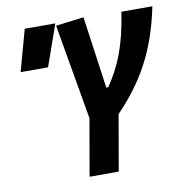

<svg xmlns="http://www.w3.org/2000/svg" viewBox="-79 -773 817 848"><g transform="rotate(-10 329.5 -349.0)"><path d="M254.9 0H385.7L429.2 -250.5C545.4 -370.6 619.6 -499.5 658.7 -693.4H520C497.1 -545.4 462.9 -460.9 404.8 -375H396L350.6 -698.2L225.1 -682.6L299.3 -254.9ZM35.2 -507.8H158.2L223.6 -693.4H86.4Z"/></g></svg>

Font: Cascadia Mono PL
Style: Bold Italic
Weight: 700
Italic angle: -10°
Monospace: yes
Designer: Aaron Bell
Foundry: Saja Typeworks
Version: Version 2404.023